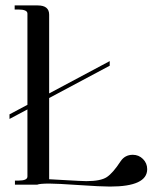

<svg xmlns="http://www.w3.org/2000/svg" viewBox="-20 -680 581 707"><path d="M81 -630Q81 -645 47 -645H34V-660H119Q161 -660 161 -626V-336L384 -455V-438L161 -319V-20Q193 -18 224 -16.5Q255 -15 270.5 -14Q286 -13 298 -13Q351 -13 373.5 -28Q396 -43 424 -86Q440 -110 469 -110Q491 -110 506.5 -94.5Q522 -79 522 -57Q522 7 385 7Q352 7 271 1.5Q190 -4 162 -4Q126 -4 117 0H35V-15H48Q81 -15 81 -30V-277L15 -242V-259L81 -294Z"/></svg>

Font: kawoszeh
Style: Medium
Weight: 500
Version: Version 000.030